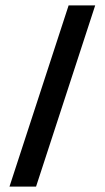

<svg xmlns="http://www.w3.org/2000/svg" viewBox="-20 -688 386 708"><path d="M113 0H15L233 -668H331Z"/></svg>

Font: Celebes SemiBold
Style: Regular
Weight: 600
Designer: Anugrah Pasau
Foundry: Lafontype
Version: Version 1.000